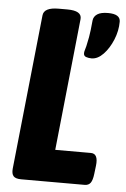

<svg xmlns="http://www.w3.org/2000/svg" viewBox="-51 -740 510 778"><g transform="rotate(5 203.5 -351.0)"><path d="M65 0Q42 0 33.5 -9.5Q25 -19 27 -40L93 -669Q96 -702 156 -702H191Q251 -702 248 -668L192 -131H337Q368 -131 362 -81L358 -48Q355 -22 347 -11Q339 0 323 0ZM306 -513Q294 -513 284 -516.5Q274 -520 274 -531Q274 -537 276 -543Q278 -549 281 -561Q284 -573 288.5 -597.5Q293 -622 297 -667Q299 -683 313.5 -692.5Q328 -702 357 -702Q407 -702 407 -671Q407 -634 392 -597.5Q377 -561 354 -537Q331 -513 306 -513Z"/></g></svg>

Font: Asap Condensed
Style: Bold Italic
Weight: 700
Width: 3
Italic angle: -6°
Designer: Pablo Cosgaya
Foundry: Omnibus-Type
Version: Version 3.001; ttfautohint (v1.8.4.7-5d5b)